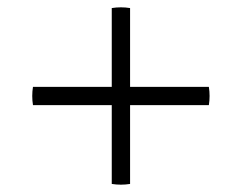

<svg xmlns="http://www.w3.org/2000/svg" viewBox="-20 -627 660 524"><path d="M550 -340H70Q66 -365 70 -390H550Q554 -365 550 -340ZM285 -125V-605Q310 -609 335 -605V-125Q310 -121 285 -125Z"/></svg>

Font: Poltawski Nowy
Style: Regular
Weight: 400
Designer: Adam Pótawski, Mateusz Machalski, Borys Kosmynka, Ania Wieluska
Foundry: Capitalics.wtf
Version: Version 1.001;gftools[0.9.25]